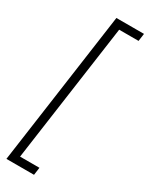

<svg xmlns="http://www.w3.org/2000/svg" viewBox="-262 -911 863 1115"><g transform="rotate(30 170.0 -354.0)"><path d="M155 -868H340L333 -817H203L73 109H203L196 160H11Z"/></g></svg>

Font: Plata Sans Light
Style: Italic
Weight: 300
Italic angle: -8°
Designer: Pablo Impallari, Andres Torresi, & Cristiano Sobral
Foundry: Pablo Impallari, Andres Torresi, & Cristiano Sobral
Version: Version 1.00;December 28, 2019;FontCreator 12.0.0.2547 64-bi